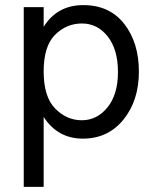

<svg xmlns="http://www.w3.org/2000/svg" viewBox="-20 -535 607 752"><path d="M301 -443Q240 -443 195.5 -398.5Q151 -354 151 -255Q151 -156 196 -110Q241 -64 300.5 -64Q360 -64 401 -114.5Q442 -165 442 -253Q442 -341 402 -392Q362 -443 301 -443ZM151 197H73V-507H151V-430Q204 -515 306.5 -515Q409 -515 466.5 -441.5Q524 -368 524 -254.5Q524 -141 463.5 -66.5Q403 8 304.5 8Q206 8 151 -77Z"/></svg>

Font: Hind Madurai
Style: Regular
Weight: 400
Designer: Jyotish Sonowal
Foundry: Indian Type Foundry
Version: Version 0.702;PS 1.0;hotconv 1.0.81;makeotf.lib2.5.63406